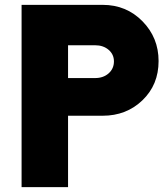

<svg xmlns="http://www.w3.org/2000/svg" viewBox="-20 -770 672 790"><path d="M402.5 -750Q500 -750 566.2 -682.5Q632.5 -615 632.5 -518.8Q632.5 -421.2 566.2 -357.5Q500 -293.8 402.5 -293.8H260V0H68.8V-750ZM371.2 -448.8Q405 -448.8 426.9 -468.1Q448.8 -487.5 448.8 -517.5Q448.8 -546.2 426.9 -565Q405 -583.8 371.2 -583.8H260V-448.8Z"/></svg>

Font: Now Black
Style: Regular
Weight: 900
Designer: Alfredo Marco Pradil
Foundry: Alfredo Marco Pradil
Version: Version 1.002;PS 001.002;hotconv 1.0.88;makeotf.lib2.5.64775